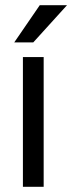

<svg xmlns="http://www.w3.org/2000/svg" viewBox="-20 -720 278 740"><path d="M68.3 0V-500H148.3V0ZM238.3 -700 108.3 -556.7H35L133.3 -700Z"/></svg>

Font: Epunda Slab Light
Style: Regular
Weight: 300
Designer: Simon Atzbach
Foundry: typofactur
Version: Version 1.102